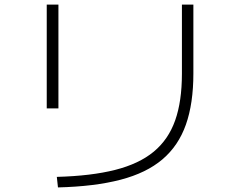

<svg xmlns="http://www.w3.org/2000/svg" viewBox="-20 -783 1040 838"><path d="M228 -11Q378 -15 482.5 -41.5Q587 -68 651 -121Q715 -174 744.5 -257.5Q774 -341 774 -461V-763H824V-462Q824 -332 791.5 -239.5Q759 -147 689 -87.5Q619 -28 506 1.5Q393 31 233 35ZM184 -310V-763H235V-310Z"/></svg>

Font: M PLUS 1 Thin Light
Style: Regular
Weight: 300
Version: Version 1.001